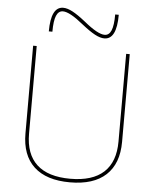

<svg xmlns="http://www.w3.org/2000/svg" viewBox="-62 -1007 863 1069"><g transform="rotate(5 369.0 -472.5)"><path d="M99 -240V-730H119V-240Q119 -126 182 -68Q245 -10 369 -10Q493 -10 556 -68Q619 -126 619 -240V-730H639V-240Q639 -118 570 -54Q501 10 369 10Q237 10 168 -54Q99 -118 99 -240ZM363 -872Q286 -935 248 -935Q223 -935 211 -906.5Q199 -878 199 -817H179Q179 -955 248 -955Q271 -955 301 -939Q331 -923 375 -888Q452 -825 490 -825Q515 -825 527 -853.5Q539 -882 539 -943H559Q559 -805 490 -805Q467 -805 437 -821Q407 -837 363 -872Z"/></g></svg>

Font: Enso Thin
Style: Regular
Weight: 100
Designer: Coji Morishita
Foundry: UNDERFOREST DESIGN
Version: Version 1.000